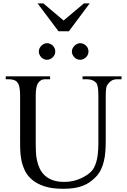

<svg xmlns="http://www.w3.org/2000/svg" viewBox="-20 -1122 763 1157"><path d="M687 -644.5Q666.5 -644.5 652.6 -636.2Q638.7 -627.9 627.4 -610.8Q621.6 -604 619.4 -586.9Q617.2 -569.8 617.2 -542V-272.5Q617.2 -238.3 614.7 -207.3Q612.3 -176.3 605.7 -149.2Q599.1 -122.1 587.9 -99.1Q576.7 -76.2 559.1 -57.6Q541 -38.6 521.5 -24.9Q502 -11.2 478.5 -2.2Q455.1 6.8 426.3 11.2Q397.5 15.6 360.8 15.6Q293 15.6 247.3 0.5Q201.7 -14.6 172.9 -39.3Q144 -64 129.2 -95.7Q114.3 -127.4 108.2 -160.9Q102.1 -194.3 101.6 -227.1Q101.1 -259.8 101.1 -285.6V-545.4Q101.1 -576.2 97.2 -595.9Q93.3 -615.7 84.5 -625.5Q76.7 -635.7 63.2 -640.1Q49.8 -644.5 29.8 -644.5H14.6V-662.1H281.7V-644.5H256.8Q236.8 -644.5 226.6 -638.2Q216.3 -631.8 207.5 -618.7Q202.1 -608.9 198.7 -591.1Q195.3 -573.2 195.3 -545.4V-256.3Q195.3 -234.9 196.3 -209.2Q197.3 -183.6 202.4 -158.2Q207.5 -132.8 218.3 -108.9Q229 -85 248 -66.4Q267.1 -47.9 296.4 -36.9Q325.7 -25.9 367.7 -25.9Q397.5 -25.9 422.6 -32Q447.8 -38.1 467.8 -47.4Q487.8 -56.6 502.7 -66.9Q517.6 -77.1 526.4 -85.4Q539.1 -97.2 547.4 -113.5Q555.7 -129.9 560.8 -148.2Q565.9 -166.5 568.4 -185.5Q570.8 -204.6 571.8 -221.9Q572.8 -239.3 572.8 -253.4V-545.4Q572.8 -576.2 569.6 -595.7Q566.4 -615.2 559.1 -623.5Q539.6 -644.5 502.4 -644.5H477.5V-662.1H712.4V-644.5ZM313 -812Q313 -801.8 309.1 -792.7Q305.2 -783.7 298.1 -776.9Q291 -770 282 -765.9Q272.9 -761.7 262.7 -761.7Q252.9 -761.7 244.1 -765.9Q235.4 -770 228.5 -777.1Q221.7 -784.2 217.8 -793.2Q213.9 -802.2 213.9 -812Q213.9 -821.3 218 -830.3Q222.2 -839.4 229 -846.2Q235.8 -853 244.6 -857.4Q253.4 -861.8 262.7 -861.8Q272.9 -861.8 282 -857.9Q291 -854 298.1 -847.2Q305.2 -840.3 309.1 -831.3Q313 -822.3 313 -812ZM513.2 -812Q513.2 -801.8 509.3 -792.7Q505.4 -783.7 498.3 -776.9Q491.2 -770 482.2 -765.9Q473.1 -761.7 462.9 -761.7Q452.6 -761.7 443.6 -765.9Q434.6 -770 427.7 -777.1Q420.9 -784.2 417 -793.2Q413.1 -802.2 413.1 -812Q413.1 -821.3 417.5 -830.3Q421.9 -839.4 428.7 -846.2Q435.5 -853 444.6 -857.4Q453.6 -861.8 462.9 -861.8Q473.1 -861.8 482.2 -857.9Q491.2 -854 498.3 -847.2Q505.4 -840.3 509.3 -831.3Q513.2 -822.3 513.2 -812ZM395 -933.6H332.5L206.5 -1101.6H241.2L363.3 -998.5L485.8 -1101.6H520.5Z"/></svg>

Font: Doulos SIL Eur
Style: Regular
Weight: 400
Designer: Walt Agee, Victor Gaultney, Peter Martin, Debbi Hosken, Becca Hirsbrunner
Foundry: SIL International
Version: Version 5.000